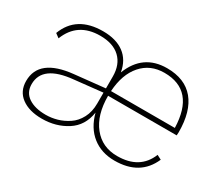

<svg xmlns="http://www.w3.org/2000/svg" viewBox="-99 -719 1065 938"><g transform="rotate(30 433.0 -250.0)"><path d="M614 10Q540 10 488.5 -30.5Q437 -71 417 -147Q405 -68 344 -29Q283 10 204 10Q132 10 89 -22Q46 -54 46 -112Q46 -238 231 -257L402 -275V-342Q402 -409 362.5 -446.5Q323 -484 250 -484Q123 -484 79 -371L56 -388Q102 -510 251 -510Q325 -510 370 -476.5Q415 -443 426 -379Q477 -510 612 -510Q713 -510 765 -447.5Q817 -385 817 -267Q817 -254 816 -249H429Q429 -141 479 -78.5Q529 -16 614 -16Q741 -16 783 -120L808 -107Q757 10 614 10ZM77 -112Q77 -65 113.5 -40.5Q150 -16 211 -16Q243 -16 274.5 -25Q306 -34 335.5 -53.5Q365 -73 383.5 -108Q402 -143 402 -190V-251L244 -234Q77 -218 77 -112ZM430 -276H790Q784 -484 612 -484Q533 -484 484.5 -428.5Q436 -373 430 -276Z"/></g></svg>

Font: Human Sans ExtraLight
Style: Regular
Weight: 200
Designer: Tim Radville
Foundry: Continuum
Version: Version 1.000;FEAKit 1.0